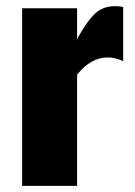

<svg xmlns="http://www.w3.org/2000/svg" viewBox="-20 -605 441 625"><path d="M52 0V-578H231V-478Q261 -533 287.5 -559Q314 -585 354 -585Q370 -585 381 -582V-406Q355 -418 330 -418Q276 -418 231 -362V0Z"/></svg>

Font: Oswald Heavy
Style: Regular
Weight: 400
Designer: Vernon Adams
Foundry: Vernon Adams
Version: Version 4.101